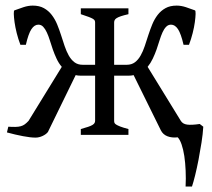

<svg xmlns="http://www.w3.org/2000/svg" viewBox="-20 -484 759 689"><path d="M628.9 -50.3Q635.7 -39.1 651.4 -36.9Q667 -34.7 696.8 -39.1L709.5 -29.3Q708 -3.4 703.1 27.8Q698.2 59.1 692.4 89.4Q686.5 119.6 680.2 145.3Q673.8 170.9 668.9 185.5H646Q647.5 156.7 646.2 128.4Q645 100.1 641.4 75.9Q637.7 51.8 631.6 34.2Q625.5 16.6 617.7 8.8Q597.2 11.2 581.1 5.1Q564.9 -1 557.1 -16.6L459.5 -214.4Q451.7 -212.4 440.9 -212.4H389.6V-50.8Q389.6 -46.9 390.6 -43.7Q391.6 -40.5 396.2 -37.4Q400.9 -34.2 411.4 -30Q421.9 -25.9 440.9 -21V0H270V-21Q286.1 -25.4 296.1 -28.8Q306.2 -32.2 311.8 -35.6Q317.4 -39.1 319.3 -42.7Q321.3 -46.4 321.3 -50.8V-212.4H270.5Q259.3 -212.4 251.5 -214.4L151.9 -10.3Q145.5 -2 132.8 3.9Q120.1 9.8 107.4 9.8Q89.4 9.8 62.3 4.6Q35.2 -0.5 4.9 -8.8L9.8 -29.3Q24.9 -28.3 35.6 -28.6Q46.4 -28.8 54.4 -31Q62.5 -33.2 68.8 -37.8Q75.2 -42.5 82.5 -50.3L201.7 -244.1Q190.4 -257.3 182.9 -273.7Q175.3 -290 169.4 -306.9Q163.6 -323.7 158.7 -339.6Q153.8 -355.5 147.9 -367.9Q142.1 -380.4 135 -387.9Q127.9 -395.5 117.7 -395.5Q103.5 -395.5 92.8 -379.4Q82 -363.3 72.8 -323.2H53.2Q45.4 -343.8 40 -365.2Q34.7 -386.7 32.2 -404.5Q29.8 -422.4 29.5 -434.1Q29.3 -445.8 31.7 -446.8Q47.4 -452.6 64.5 -458.3Q81.5 -463.9 97.7 -463.9Q121.1 -463.9 137.5 -454.8Q153.8 -445.8 165.5 -430.7Q177.2 -415.5 185.1 -396.5Q192.9 -377.4 199.2 -357.7Q205.6 -337.9 211.9 -318.8Q218.3 -299.8 226.8 -284.7Q235.4 -269.5 247.3 -260.5Q259.3 -251.5 276.9 -251.5H321.3V-403.3Q321.3 -406.7 320.1 -409.9Q318.8 -413.1 313.7 -416.3Q308.6 -419.4 298.3 -423.3Q288.1 -427.2 270 -433.1V-454.1H440.9V-433.1Q423.8 -429.2 413.8 -425.8Q403.8 -422.4 398.4 -418.9Q393.1 -415.5 391.4 -411.6Q389.6 -407.7 389.6 -403.3V-251.5H434.6Q452.1 -251.5 464.1 -260.5Q476.1 -269.5 484.6 -284.7Q493.2 -299.8 499.5 -318.8Q505.9 -337.9 512.2 -357.7Q518.6 -377.4 526.4 -396.5Q534.2 -415.5 545.9 -430.7Q557.6 -445.8 574 -454.8Q590.3 -463.9 613.8 -463.9Q629.9 -463.9 647 -458.3Q664.1 -452.6 679.7 -446.8Q682.1 -445.8 681.9 -434.1Q681.6 -422.4 679.2 -404.5Q676.8 -386.7 671.4 -365.2Q666 -343.8 658.2 -323.2H638.7Q629.4 -363.3 618.7 -379.4Q607.9 -395.5 593.8 -395.5Q583.5 -395.5 576.2 -387.9Q568.8 -380.4 563.2 -367.9Q557.6 -355.5 552.7 -339.6Q547.9 -323.7 542 -306.9Q536.1 -290 528.3 -273.7Q520.5 -257.3 509.8 -244.1Z"/></svg>

Font: Gentium Unicode
Style: Regular
Weight: 400
Version: Version 1.009